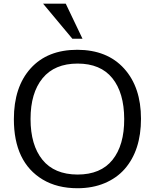

<svg xmlns="http://www.w3.org/2000/svg" viewBox="-20 -1003 834 1034"><path d="M369.6 -794.4 211.9 -983.4H334L424.3 -794.4ZM397.5 10.7Q288.1 10.7 210 -36.1Q54.7 -129.4 54.7 -361.3Q54.7 -534.7 145 -634.8Q235.4 -734.9 396.5 -734.9Q557.6 -734.4 648.4 -633.8Q739.3 -533.2 739.3 -363.3Q739.3 -193.4 651.4 -92.8Q608.4 -43.9 543.5 -16.6Q478.5 10.7 397.5 10.7ZM397.5 -63Q522.5 -63 585.9 -142.1Q649.4 -221.2 648.9 -362.3Q648.4 -503.4 585 -582Q521.5 -660.6 397.9 -660.6Q274.4 -660.6 209.5 -582Q144.5 -502.9 144.5 -362.3Q144.5 -221.7 208.5 -142.6Q272.5 -63.5 397.5 -63Z"/></svg>

Font: Oxygen-Regular
Style: Regular
Weight: 400
Designer: Vernon Adams
Foundry: Vernon Adams
Version: Version Release 0.2.3 webfont; ttfautohint (v0.93.3-1d66) -l